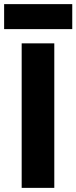

<svg xmlns="http://www.w3.org/2000/svg" viewBox="-27 -910 370 930"><path d="M-7 -769V-890H323V-769ZM78 0V-700H236V0Z"/></svg>

Font: Overpass Heavy
Style: Regular
Weight: 900
Designer: Delve Withrington, Thomas Jockin
Foundry: Delve Fonts
Version: Version 3.000;DELV;Overpass